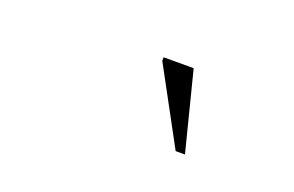

<svg xmlns="http://www.w3.org/2000/svg" viewBox="-39 -776 578 378"><g transform="rotate(20 250.0 -587.0)"><path d="M360 -504.5H340.5L255 -662.5V-670H318Z"/></g></svg>

Font: Newsreader 16pt Light
Style: Italic
Weight: 300
Italic angle: -17°
Designer: Hugues Gentile
Foundry: Production Type
Version: Version 1.003; ttfautohint (v1.8.3)